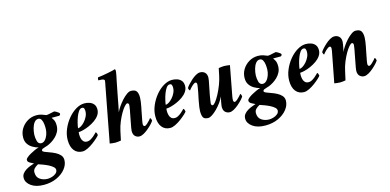

<svg xmlns="http://www.w3.org/2000/svg" viewBox="-136 -1156 3768 1853"><g transform="rotate(-15 1748.5 -229.5)"><path d="M355 -385Q358 -381 370.5 -360.5Q383 -340 383 -302Q383 -268 369 -240.5Q355 -213 333.5 -192.5Q312 -172 289 -158Q266 -144 248 -137Q235 -132 220 -128Q205 -124 194.5 -119Q184 -114 184 -103Q184 -94 202.5 -86Q221 -78 249 -68.5Q277 -59 304.5 -45Q332 -31 350.5 -10.5Q369 10 369 39Q369 85 336 127Q303 169 246.5 195Q190 221 118 221Q38 221 -9 187Q-56 153 -56 107Q-56 81 -42 63Q-28 45 -7 32Q14 19 36.5 10.5Q59 2 77 -4Q77 -4 67.5 -8.5Q58 -13 47.5 -18.5Q37 -24 33 -27Q27 -33 23 -37Q19 -41 19 -55Q19 -64 34 -77Q49 -90 72 -103Q95 -116 118.5 -126.5Q142 -137 160 -141Q130 -149 102.5 -165Q75 -181 57.5 -207Q40 -233 40 -271Q40 -320 64.5 -359.5Q89 -399 129.5 -423Q170 -447 218 -447Q247 -447 270 -439.5Q293 -432 311 -424Q316 -422 337 -426Q358 -430 375 -434Q382 -435 387 -436.5Q392 -438 395 -438Q402 -436 413.5 -429.5Q425 -423 434.5 -415.5Q444 -408 444 -402Q444 -397 439.5 -391Q435 -385 429 -385ZM268 110Q268 95 252 80.5Q236 66 211.5 53.5Q187 41 160.5 31Q134 21 112 14Q86 28 72 43.5Q58 59 58 82Q58 129 91 151.5Q124 174 168 174Q187 174 210.5 167Q234 160 251 145.5Q268 131 268 110ZM229 -409Q205 -410 188 -389Q171 -368 162 -336Q153 -304 151 -271Q150 -237 158.5 -206.5Q167 -176 194 -174Q216 -173 233.5 -191Q251 -209 261.5 -237.5Q272 -266 273 -295Q274 -318 271 -344Q268 -370 258 -389Q248 -408 229 -409Z M695 -438Q720 -438 745 -430Q770 -422 786.5 -402.5Q803 -383 803 -349Q803 -319 785.5 -293Q768 -267 739.5 -247Q711 -227 679.5 -213Q648 -199 619 -191.5Q590 -184 572 -184Q571 -182 570.5 -172.5Q570 -163 570 -159Q570 -141 574.5 -121.5Q579 -102 592 -88.5Q605 -75 629 -75Q646 -75 662.5 -84.5Q679 -94 693.5 -106Q708 -118 717.5 -128Q727 -138 728 -139Q735 -139 739 -126.5Q743 -114 743 -109Q738 -101 718 -82.5Q698 -64 670.5 -43.5Q643 -23 613.5 -8.5Q584 6 561 6Q509 6 479 -31.5Q449 -69 449 -137Q449 -191 471.5 -244.5Q494 -298 530 -342Q566 -386 609.5 -412Q653 -438 695 -438ZM575 -221Q589 -221 608 -233Q627 -245 645 -265.5Q663 -286 675 -311.5Q687 -337 687 -364Q687 -378 682.5 -390Q678 -402 662 -402Q644 -402 629 -381.5Q614 -361 602.5 -330.5Q591 -300 584 -270Q577 -240 575 -221Z M1058 -588Q1058 -588 1054 -568.5Q1050 -549 1044 -517.5Q1038 -486 1031 -451Q1024 -416 1018 -384Q1012 -352 1008 -330.5Q1004 -309 1003 -307Q1001 -298 999 -287Q997 -276 995 -268Q1006 -293 1026 -322Q1046 -351 1070 -377.5Q1094 -404 1118 -421Q1142 -438 1160 -438Q1201 -438 1215.5 -417Q1230 -396 1230 -354Q1230 -338 1226.5 -313Q1223 -288 1218.5 -264.5Q1214 -241 1211 -228L1192 -129Q1191 -126 1189.5 -113.5Q1188 -101 1188 -97Q1188 -90 1191.5 -83Q1195 -76 1202 -76Q1213 -76 1228.5 -90Q1244 -104 1257 -118.5Q1270 -133 1271 -136Q1276 -136 1280.5 -125Q1285 -114 1285 -109Q1279 -97 1261.5 -78Q1244 -59 1220.5 -39Q1197 -19 1173 -5.5Q1149 8 1129 8Q1105 8 1086.5 -8.5Q1068 -25 1068 -62Q1068 -73 1072 -93.5Q1076 -114 1077 -120L1099 -236Q1101 -242 1103.5 -258Q1106 -274 1108.5 -290Q1111 -306 1111 -311Q1111 -319 1107 -325Q1103 -331 1095 -331Q1085 -331 1067 -311Q1049 -291 1029 -256.5Q1009 -222 991 -179Q973 -136 963 -89L944 0Q937 2 917 4Q897 6 889 6Q881 6 861 4Q841 2 832 0Q833 -6 839.5 -38.5Q846 -71 855 -120Q864 -169 875 -226Q886 -283 896.5 -339Q907 -395 916 -441.5Q925 -488 930.5 -517Q936 -546 936 -547Q939 -561 942 -576Q945 -591 945 -599Q945 -608 934 -612Q923 -616 909.5 -616.5Q896 -617 887 -617Q886 -617 885 -617Q883 -620 884.5 -631.5Q886 -643 889 -646Q909 -648 936 -652.5Q963 -657 989.5 -662Q1016 -667 1036.5 -672Q1057 -677 1065 -680Q1069 -678 1070 -672Q1071 -666 1071 -661Q1071 -657 1068.5 -642Q1066 -627 1063 -611Q1060 -595 1058 -588Z M1571 -438Q1596 -438 1621 -430Q1646 -422 1662.5 -402.5Q1679 -383 1679 -349Q1679 -319 1661.5 -293Q1644 -267 1615.5 -247Q1587 -227 1555.5 -213Q1524 -199 1495 -191.5Q1466 -184 1448 -184Q1447 -182 1446.5 -172.5Q1446 -163 1446 -159Q1446 -141 1450.5 -121.5Q1455 -102 1468 -88.5Q1481 -75 1505 -75Q1522 -75 1538.5 -84.5Q1555 -94 1569.5 -106Q1584 -118 1593.5 -128Q1603 -138 1604 -139Q1611 -139 1615 -126.5Q1619 -114 1619 -109Q1614 -101 1594 -82.5Q1574 -64 1546.5 -43.5Q1519 -23 1489.5 -8.5Q1460 6 1437 6Q1385 6 1355 -31.5Q1325 -69 1325 -137Q1325 -191 1347.5 -244.5Q1370 -298 1406 -342Q1442 -386 1485.5 -412Q1529 -438 1571 -438ZM1451 -221Q1465 -221 1484 -233Q1503 -245 1521 -265.5Q1539 -286 1551 -311.5Q1563 -337 1563 -364Q1563 -378 1558.5 -390Q1554 -402 1538 -402Q1520 -402 1505 -381.5Q1490 -361 1478.5 -330.5Q1467 -300 1460 -270Q1453 -240 1451 -221Z M1975 -110Q1978 -126 1981.5 -140Q1985 -154 1987 -162Q1973 -132 1951 -102Q1929 -72 1903.5 -47Q1878 -22 1855 -7Q1832 8 1816 8Q1779 8 1767 -11.5Q1755 -31 1755 -76Q1755 -92 1758.5 -116Q1762 -140 1766.5 -163.5Q1771 -187 1773 -199Q1779 -229 1784 -250.5Q1789 -272 1793 -302Q1794 -305 1795.5 -317.5Q1797 -330 1797 -334Q1797 -341 1794 -347.5Q1791 -354 1783 -354Q1773 -354 1757 -340.5Q1741 -327 1728.5 -312.5Q1716 -298 1714 -295Q1709 -295 1704.5 -306Q1700 -317 1700 -321Q1706 -333 1723 -352Q1740 -371 1762 -391Q1784 -411 1807.5 -424.5Q1831 -438 1851 -438Q1880 -438 1898.5 -420.5Q1917 -403 1917 -369Q1917 -359 1913.5 -339Q1910 -319 1908 -311Q1907 -307 1903.5 -288.5Q1900 -270 1895.5 -248Q1891 -226 1888 -210Q1885 -194 1885 -194Q1884 -188 1881.5 -172Q1879 -156 1876.5 -140.5Q1874 -125 1874 -120Q1874 -113 1877.5 -106.5Q1881 -100 1889 -100Q1900 -100 1918.5 -124Q1937 -148 1957.5 -186.5Q1978 -225 1996 -271.5Q2014 -318 2023 -363L2037 -431Q2045 -433 2064 -435Q2083 -437 2091 -437Q2099 -437 2119.5 -435Q2140 -433 2149 -431L2092 -129Q2091 -125 2090 -113Q2089 -101 2089 -97Q2089 -90 2092 -83Q2095 -76 2102 -76Q2113 -76 2129 -90Q2145 -104 2158 -118.5Q2171 -133 2172 -136Q2177 -136 2181 -125Q2185 -114 2185 -109Q2179 -97 2161.5 -78Q2144 -59 2121 -39Q2098 -19 2074 -5.5Q2050 8 2030 8Q2006 8 1987 -8.5Q1968 -25 1968 -62Q1968 -67 1970 -80.5Q1972 -94 1975 -110Z M2568 -385Q2571 -381 2583.5 -360.5Q2596 -340 2596 -302Q2596 -268 2582 -240.5Q2568 -213 2546.5 -192.5Q2525 -172 2502 -158Q2479 -144 2461 -137Q2448 -132 2433 -128Q2418 -124 2407.5 -119Q2397 -114 2397 -103Q2397 -94 2415.5 -86Q2434 -78 2462 -68.5Q2490 -59 2517.5 -45Q2545 -31 2563.5 -10.5Q2582 10 2582 39Q2582 85 2549 127Q2516 169 2459.5 195Q2403 221 2331 221Q2251 221 2204 187Q2157 153 2157 107Q2157 81 2171 63Q2185 45 2206 32Q2227 19 2249.5 10.5Q2272 2 2290 -4Q2290 -4 2280.5 -8.5Q2271 -13 2260.5 -18.5Q2250 -24 2246 -27Q2240 -33 2236 -37Q2232 -41 2232 -55Q2232 -64 2247 -77Q2262 -90 2285 -103Q2308 -116 2331.5 -126.5Q2355 -137 2373 -141Q2343 -149 2315.5 -165Q2288 -181 2270.5 -207Q2253 -233 2253 -271Q2253 -320 2277.5 -359.5Q2302 -399 2342.5 -423Q2383 -447 2431 -447Q2460 -447 2483 -439.5Q2506 -432 2524 -424Q2529 -422 2550 -426Q2571 -430 2588 -434Q2595 -435 2600 -436.5Q2605 -438 2608 -438Q2615 -436 2626.5 -429.5Q2638 -423 2647.5 -415.5Q2657 -408 2657 -402Q2657 -397 2652.5 -391Q2648 -385 2642 -385ZM2481 110Q2481 95 2465 80.5Q2449 66 2424.5 53.5Q2400 41 2373.5 31Q2347 21 2325 14Q2299 28 2285 43.5Q2271 59 2271 82Q2271 129 2304 151.5Q2337 174 2381 174Q2400 174 2423.5 167Q2447 160 2464 145.5Q2481 131 2481 110ZM2442 -409Q2418 -410 2401 -389Q2384 -368 2375 -336Q2366 -304 2364 -271Q2363 -237 2371.5 -206.5Q2380 -176 2407 -174Q2429 -173 2446.5 -191Q2464 -209 2474.5 -237.5Q2485 -266 2486 -295Q2487 -318 2484 -344Q2481 -370 2471 -389Q2461 -408 2442 -409Z M2908 -438Q2933 -438 2958 -430Q2983 -422 2999.5 -402.5Q3016 -383 3016 -349Q3016 -319 2998.5 -293Q2981 -267 2952.5 -247Q2924 -227 2892.5 -213Q2861 -199 2832 -191.5Q2803 -184 2785 -184Q2784 -182 2783.5 -172.5Q2783 -163 2783 -159Q2783 -141 2787.5 -121.5Q2792 -102 2805 -88.5Q2818 -75 2842 -75Q2859 -75 2875.5 -84.5Q2892 -94 2906.5 -106Q2921 -118 2930.5 -128Q2940 -138 2941 -139Q2948 -139 2952 -126.5Q2956 -114 2956 -109Q2951 -101 2931 -82.5Q2911 -64 2883.5 -43.5Q2856 -23 2826.5 -8.5Q2797 6 2774 6Q2722 6 2692 -31.5Q2662 -69 2662 -137Q2662 -191 2684.5 -244.5Q2707 -298 2743 -342Q2779 -386 2822.5 -412Q2866 -438 2908 -438ZM2788 -221Q2802 -221 2821 -233Q2840 -245 2858 -265.5Q2876 -286 2888 -311.5Q2900 -337 2900 -364Q2900 -378 2895.5 -390Q2891 -402 2875 -402Q2857 -402 2842 -381.5Q2827 -361 2815.5 -330.5Q2804 -300 2797 -270Q2790 -240 2788 -221Z M3249 -311Q3248 -303 3244 -287Q3240 -271 3239 -268Q3250 -293 3270 -322.5Q3290 -352 3314 -378Q3338 -404 3362 -421Q3386 -438 3404 -438Q3445 -438 3459.5 -417Q3474 -396 3474 -354Q3474 -338 3470.5 -313Q3467 -288 3462.5 -264.5Q3458 -241 3455 -228L3436 -129Q3435 -126 3433.5 -113.5Q3432 -101 3432 -97Q3432 -90 3435.5 -83Q3439 -76 3446 -76Q3457 -76 3472.5 -90Q3488 -104 3501 -118.5Q3514 -133 3515 -136Q3520 -136 3524.5 -125Q3529 -114 3529 -109Q3523 -97 3505.5 -78Q3488 -59 3465 -39Q3442 -19 3418 -5.5Q3394 8 3374 8Q3350 8 3331 -8.5Q3312 -25 3312 -62Q3312 -73 3316 -93.5Q3320 -114 3321 -120L3343 -236Q3345 -242 3347.5 -258Q3350 -274 3352.5 -290Q3355 -306 3355 -311Q3355 -319 3351.5 -325Q3348 -331 3340 -331Q3330 -331 3312 -311Q3294 -291 3274 -256.5Q3254 -222 3236 -179Q3218 -136 3208 -89L3188 0Q3181 2 3161.5 4Q3142 6 3134 6Q3126 6 3105.5 4Q3085 2 3076 0L3134 -302Q3135 -305 3136.5 -317.5Q3138 -330 3138 -334Q3138 -341 3135 -347.5Q3132 -354 3124 -354Q3114 -354 3097.5 -340.5Q3081 -327 3068.5 -312.5Q3056 -298 3054 -295Q3049 -295 3045 -306Q3041 -317 3041 -321Q3047 -333 3064 -352Q3081 -371 3103 -391Q3125 -411 3148.5 -424.5Q3172 -438 3192 -438Q3221 -438 3239.5 -420.5Q3258 -403 3258 -369Q3258 -359 3254.5 -339Q3251 -319 3249 -311Z"/></g></svg>

Font: Amiri
Style: Bold Italic
Weight: 700
Italic angle: 10°
Designer: Khaled Hosny
Version: Version 0.113